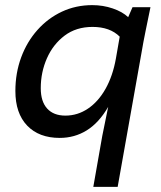

<svg xmlns="http://www.w3.org/2000/svg" viewBox="-20 -529 628 749"><path d="M567 -501Q557 -452 548 -408.5Q539 -365 532 -323L439 200H344L379 1L402 -112Q366 -50 318.5 -20.5Q271 9 213 9Q132 9 86 -39Q40 -87 40 -174Q40 -244 62.5 -305Q85 -366 126 -412Q167 -458 221.5 -483.5Q276 -509 340 -509Q382 -509 420 -496Q458 -483 480 -462L497 -501ZM235 -78Q283 -78 323.5 -105.5Q364 -133 392 -183Q420 -233 432 -300L447 -386Q409 -424 341 -424Q277 -424 232 -390Q187 -356 163 -301.5Q139 -247 139 -185Q139 -133 164 -105.5Q189 -78 235 -78Z"/></svg>

Font: Livvic Medium
Style: Italic
Weight: 500
Italic angle: -10°
Designer: Jacques Le Bailly, Baron von Fonthausen
Version: Version 1.001; ttfautohint (v1.8.2)